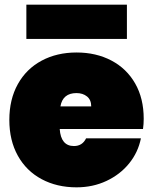

<svg xmlns="http://www.w3.org/2000/svg" viewBox="-20 -796 656 823"><path d="M596 -287Q596 -264 593 -243H236Q241 -170 297 -170Q333 -170 349 -203H584Q572 -143 533.5 -95.5Q495 -48 436.5 -20.5Q378 7 308 7Q224 7 158.5 -28Q93 -63 56.5 -128.5Q20 -194 20 -282Q20 -370 56.5 -435.5Q93 -501 158.5 -536Q224 -571 308 -571Q392 -571 457.5 -536.5Q523 -502 559.5 -438Q596 -374 596 -287ZM371 -340Q371 -368 353 -382.5Q335 -397 308 -397Q249 -397 239 -340ZM524 -776V-629H93V-776Z"/></svg>

Font: Fz Poppins Black
Style: Regular
Weight: 900
Designer: Ninad Kale (Devanagari), Jonny Pinhorn (Latin)
Foundry: Indian Type Foundry
Version: Vit hóa bi Vntype.Com & FontZin.Com